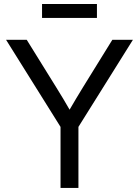

<svg xmlns="http://www.w3.org/2000/svg" viewBox="-20 -923 683 943"><path d="M277.3 0V-299.8L9.8 -727.5H111.3L257.3 -492.2Q274.4 -465.3 290.3 -438.2Q306.2 -411.1 321.8 -384.3Q337.4 -411.1 353.5 -438.2Q369.6 -465.3 386.2 -492.2L531.7 -727.5H632.8L365.2 -299.8V0ZM456.1 -903.3V-835H186.5V-903.3Z"/></svg>

Font: Inter Display
Style: Regular
Weight: 400
Designer: Rasmus Andersson
Foundry: rsms
Version: Version 4.001;git-9221beed3